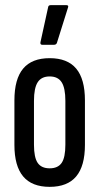

<svg xmlns="http://www.w3.org/2000/svg" viewBox="-20 -720 386 746"><path d="M173 6Q104 6 70 -34.5Q36 -75 36 -157V-330Q36 -413 70 -453.5Q104 -494 173 -494Q242 -494 276 -453.5Q310 -413 310 -330V-157Q310 -75 276 -34.5Q242 6 173 6ZM173 -66Q205 -66 219.5 -87Q234 -108 234 -158V-328Q234 -378 219.5 -400.5Q205 -423 173 -423Q141 -423 126.5 -400.5Q112 -378 112 -328V-158Q112 -108 126.5 -87Q141 -66 173 -66ZM144 -546Q136 -546 137 -555L167 -692Q168 -700 177 -700H238Q248 -700 244 -690L201 -553Q198 -546 190 -546Z"/></svg>

Font: Sofia Sans Extra Condensed Medium
Style: Regular
Weight: 500
Version: Version 4.100